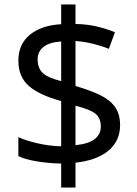

<svg xmlns="http://www.w3.org/2000/svg" viewBox="-20 -779 612 857"><path d="M253 -49Q198 -50 146 -58.5Q94 -67 62 -82V-167Q96 -151 149 -139Q202 -127 253 -126V-328Q154 -355 108 -396Q62 -437 62 -508Q62 -582 113.5 -624Q165 -666 253 -671V-759H317V-672Q370 -671 413.5 -660.5Q457 -650 493 -635L466 -561Q434 -574 395.5 -583.5Q357 -593 317 -596V-395Q383 -376 427 -354.5Q471 -333 493.5 -301.5Q516 -270 516 -220Q516 -150 464 -106.5Q412 -63 317 -53V58H253ZM253 -594Q199 -590 173.5 -569Q148 -548 148 -515Q148 -475 170.5 -453.5Q193 -432 253 -417ZM317 -131Q376 -137 403 -158.5Q430 -180 430 -214Q430 -252 406 -271.5Q382 -291 317 -307Z"/></svg>

Font: Noto Sans Mongolian
Style: Regular
Weight: 400
Designer: Monotype Design Team
Foundry: Monotype Imaging Inc.
Version: Version 3.001; ttfautohint (v1.8.4.7-5d5b)